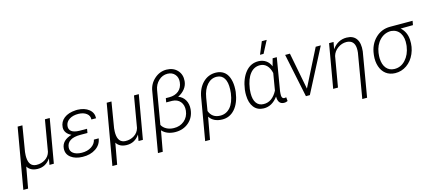

<svg xmlns="http://www.w3.org/2000/svg" viewBox="-75 -1397 5034 2243"><g transform="rotate(-15 2442.0 -275.5)"><path d="M174.8 -528.3 123.5 -218.8 120.6 -179.7V-156.7Q125 -42.5 214.4 -39.1Q273.9 -37.1 321 -67.6Q368.2 -98.1 382.8 -151.9L447.3 -528.3H505.4L413.6 0H360.8L374 -75.2Q314.9 11.7 215.3 9.8Q129.4 7.3 93.8 -51.8L47.9 203.1H-9.8L117.2 -528.3Z M571.8 -140.6Q578.6 -237.3 699.7 -272.9Q661.1 -290.5 641.1 -319.1Q621.1 -347.7 623 -383.3Q627 -450.2 679.4 -491.2Q731.9 -532.2 821.8 -537.1L843.8 -537.6Q927.7 -535.2 979.5 -493.9Q1031.2 -452.6 1027.8 -385.3L971.2 -385.7Q974.6 -430.7 938.2 -458.7Q901.9 -486.8 841.8 -488.3Q775.9 -489.7 731.7 -461.9Q687.5 -434.1 681.6 -385.3Q672.4 -298.3 800.3 -294.4L894 -293.9L885.7 -245.1L800.8 -245.6Q720.7 -245.6 678.2 -218.8Q635.7 -191.9 630.4 -140.6Q625.5 -94.7 661.4 -67.6Q697.3 -40.5 763.2 -39.1Q831.1 -38.1 879.4 -68.8Q927.7 -99.6 938.5 -150.9H996.1Q985.8 -76.2 920.4 -32Q855 12.2 760.7 9.8Q673.3 8.3 620.1 -32.5Q566.9 -73.2 571.8 -140.6Z M1252 -528.3 1200.7 -218.8 1197.8 -179.7V-156.7Q1202.1 -42.5 1291.5 -39.1Q1351.1 -37.1 1398.2 -67.6Q1445.3 -98.1 1460 -151.9L1524.4 -528.3H1582.5L1490.7 0H1438L1451.2 -75.2Q1392.1 11.7 1292.5 9.8Q1206.5 7.3 1170.9 -51.8L1125 203.1H1067.4L1194.3 -528.3Z M1970.7 -721.2Q2050.8 -719.2 2098.4 -667.7Q2146 -616.2 2139.2 -537.6Q2134.8 -486.3 2102.8 -445.6Q2070.8 -404.8 2019 -379.9Q2072.8 -359.9 2099.9 -312.5Q2127 -265.1 2121.6 -201.2Q2112.8 -104.5 2044.7 -46.1Q1976.6 12.2 1878.4 10.3Q1778.8 7.8 1723.6 -52.7L1678.7 194.8H1620.6L1743.2 -518.6Q1755.4 -605.5 1821 -664.3Q1886.7 -723.1 1970.7 -721.2ZM1918 -400.9Q1986.8 -400.9 2030.8 -437Q2074.7 -473.1 2081.5 -539.6Q2087.4 -595.7 2055.9 -632.8Q2024.4 -669.9 1967.8 -671.9Q1905.8 -672.9 1859.1 -628.9Q1812.5 -585 1801.3 -518.6L1732.9 -115.7Q1750.5 -81.5 1788.6 -60.8Q1826.7 -40 1876.5 -39.1Q1950.7 -37.1 2002.9 -80.8Q2055.2 -124.5 2064 -199.2Q2070.8 -266.1 2036.1 -308.1Q2001.5 -349.6 1938.5 -351.6L1866.7 -352.1L1875.5 -401.4Z M2275.4 -295.9Q2292.5 -408.7 2358.4 -474.6Q2424.3 -540.5 2518.1 -538.1Q2570.8 -536.6 2608.6 -510.7Q2646.5 -484.9 2665.8 -435.3Q2685.1 -385.7 2686 -323.7Q2686.5 -291.5 2683.1 -260.7Q2665.5 -130.4 2602.8 -58.8Q2540 12.7 2447.3 10.3Q2343.8 7.8 2296.4 -64.5L2248 203.1H2189.5ZM2307.1 -129.9Q2339.4 -41 2437 -39.1Q2509.8 -37.6 2559.1 -92.8Q2608.4 -147.9 2624.5 -260.7L2627.9 -307.6Q2631.3 -393.1 2602.1 -439.9Q2572.8 -486.8 2514.6 -488.8Q2446.3 -491.2 2397.5 -436.5Q2348.6 -381.8 2332.5 -284.7Z M3251.5 -528.3 3185.1 -132.8 3183.1 -108.4Q3176.8 -44.9 3214.4 -43.9L3236.8 -46.9L3240.7 -1Q3218.3 10.3 3196.8 9.3Q3124 7.8 3124 -85.9Q3050.8 13.7 2948.7 10.3Q2875 8.3 2833.3 -44.7Q2791.5 -97.7 2789.6 -189.9Q2788.6 -219.7 2792 -248.5L2793 -258.8Q2810.5 -386.7 2873.5 -463.6Q2936.5 -540.5 3032.2 -538.1Q3083 -536.6 3120.6 -510.7Q3158.2 -484.9 3176.8 -437.5L3201.2 -528.3ZM2850.1 -246.1 2847.2 -201.2Q2845.7 -123.5 2875.7 -81.5Q2905.8 -39.6 2961.9 -38.6Q3065.4 -35.2 3129.4 -156.2L3163.6 -360.4Q3150.4 -420.9 3117.9 -453.9Q3085.4 -486.8 3039.1 -488.3Q2965.3 -490.7 2916.5 -429.9Q2867.7 -369.1 2851.6 -255.9ZM3130.9 -753.9H3189.9L3112.3 -605.5H3069.3Z M3496.6 -82.5 3722.2 -528.3H3783.7L3509.8 0H3462.4L3352.5 -528.3H3410.2Z M3938 -528.3 3922.4 -444.3Q3990.7 -540 4098.6 -538.1Q4177.2 -536.6 4213.6 -484.1Q4250 -431.6 4239.3 -334.5L4147.9 202.6H4089.8L4180.7 -334.5Q4184.1 -363.8 4182.1 -391.6Q4178.7 -437.5 4153.8 -462.4Q4128.9 -487.3 4083.5 -488.8Q4025.4 -489.7 3976.8 -454.3Q3928.2 -418.9 3913.1 -365.2L3850.1 0H3792L3883.8 -528.3Z M4884.8 -478 4735.8 -476.6Q4801.3 -418 4807.6 -323.7Q4813.5 -234.4 4779.3 -155.3Q4745.1 -76.2 4681.2 -32Q4617.2 12.2 4540 10.3Q4474.6 8.3 4429.9 -26.1Q4385.3 -60.5 4365.2 -121.3Q4345.2 -182.1 4353 -254.4L4354.5 -266.6Q4368.2 -382.8 4442.1 -455.8Q4516.1 -528.8 4622.1 -528.8L4894 -528.3ZM4408.7 -203.6Q4411.6 -127.4 4447 -84.2Q4482.4 -41 4543 -39.1Q4622.1 -36.6 4678.7 -98.1Q4735.4 -159.7 4749.5 -256.8L4751.5 -272.9Q4760.7 -361.3 4725.8 -416.3Q4690.9 -471.2 4620.1 -478Q4540.5 -479 4483.4 -420.9Q4426.3 -362.8 4412.6 -268.6Q4407.7 -227.5 4408.7 -203.6Z"/></g></svg>

Font: RobotoInd Light
Style: Italic
Weight: 300
Italic angle: -12°
Designer: Google
Version: Version 2.001151; 2014